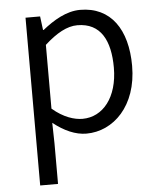

<svg xmlns="http://www.w3.org/2000/svg" viewBox="-55 -601 724 879"><g transform="rotate(-5 307.5 -161.5)"><path d="M94 231H176V45L174 -50C224 -10 276 13 326 13C450 13 561 -94 561 -278C561 -445 487 -554 346 -554C282 -554 222 -517 172 -477H169L161 -540H94ZM314 -56C277 -56 227 -71 176 -115V-408C231 -458 280 -485 327 -485C435 -485 477 -401 477 -277C477 -141 408 -56 314 -56Z"/></g></svg>

Font: Noto Sans HK DemiLight
Style: Regular
Weight: 350
Designer: Ryoko NISHIZUKA 西塚涼子 (kana, bopomofo & ideographs); Paul D. Hunt (Latin, Greek & Cyrillic); Sandoll Communications 산돌커뮤니
Foundry: Adobe
Version: Version 2.004;hotconv 1.0.118;makeotfexe 2.5.65603